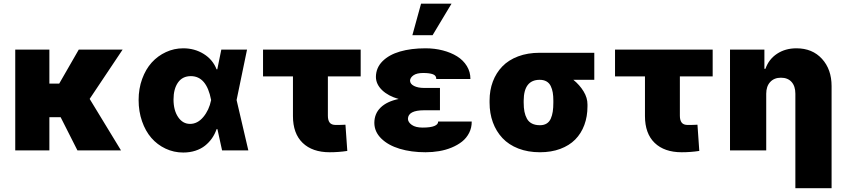

<svg xmlns="http://www.w3.org/2000/svg" viewBox="-20 -814 4567 1039"><path d="M247.2 -545.5V-361.5H300.4L406.2 -545.5H643.5L465.2 -278.8L634.9 0H399.1L308.2 -179.7H247.2V0H62.5V-545.5Z M971.6 11.4Q920.5 11.4 875.7 -9.8Q831 -30.9 799 -67.8Q767 -104.8 748.6 -157.8Q730.1 -210.9 730.1 -272.7Q730.1 -334.2 749.3 -386.9Q768.5 -439.6 801.1 -475.7Q833.8 -511.7 878 -532.1Q922.2 -552.6 971.6 -552.6Q1033 -552.6 1082.2 -522.2Q1131.4 -491.8 1152 -438.9H1155.9L1177.6 -545.5H1316.8L1260.3 -272.7L1323.9 0H1181.8L1156.6 -115.1H1152Q1142.8 -88.1 1127.1 -65.7Q1111.5 -43.3 1089.5 -25.7Q1067.5 -8.2 1037.3 1.6Q1007.1 11.4 971.6 11.4ZM1122.5 -272.7 1122.2 -274.1Q1097.7 -402 1012.8 -402Q967.3 -402 943.2 -367.4Q919 -332.7 919 -275.6Q919 -217.3 943.9 -180.4Q968.8 -143.5 1008.5 -143.5Q1049 -143.5 1080.3 -180.9Q1111.5 -218.4 1122.2 -271.3Z M1931.8 -545.5V-400.6H1754.3V-187.5Q1754.3 -163.4 1764 -150.6Q1773.8 -137.8 1796.9 -137.8Q1829.5 -137.8 1849.4 -139.2L1859.4 2.8Q1812.1 9.9 1764.2 9.9Q1670.5 9.9 1617.9 -40.7Q1565.3 -91.3 1565.3 -186.1V-400.6H1403.4V-545.5Z M2360.8 -286.9V-217.3H2275.6Q2188.2 -217.3 2187.5 -170.5Q2188.2 -152.3 2208.6 -138Q2229 -123.6 2267 -123.6Q2310 -123.6 2330.8 -132.3Q2351.6 -141 2350.9 -156.2H2532.7Q2533 -122.9 2518.8 -95Q2504.6 -67.1 2480.5 -47.9Q2456.3 -28.8 2424 -15.4Q2391.7 -2.1 2356 3.9Q2320.3 9.9 2282.7 9.9Q2205.3 9.9 2142.9 -8.9Q2080.6 -27.7 2043.3 -64.3Q2006 -100.9 2005.7 -149.1Q2006 -199.6 2040.1 -232.4Q2074.2 -265.3 2137.4 -278.4Q2081.3 -294 2047.9 -326Q2014.6 -358 2014.2 -397.7Q2014.6 -447.1 2049.7 -482.4Q2084.9 -517.8 2144.7 -535.2Q2204.5 -552.6 2282.7 -552.6Q2332 -552.6 2376.1 -541.2Q2420.1 -529.8 2453.5 -509.1Q2486.9 -488.3 2506.4 -456.5Q2525.9 -424.7 2525.6 -386.4H2340.9Q2341.3 -405.2 2322.8 -412.1Q2304.3 -419 2269.9 -419Q2235.1 -419 2217.3 -406.4Q2199.6 -393.8 2198.9 -377.8Q2199.2 -359.7 2220.5 -348.9Q2241.8 -338.1 2275.6 -338.1H2360.8ZM2211.6 -623.6 2258.5 -794H2423.3L2321 -623.6Z M2629.3 -258.5V-269.9Q2629.3 -325.6 2647 -372.7Q2664.8 -419.7 2698.3 -454.5Q2731.9 -489.3 2783.7 -508.9Q2835.6 -528.4 2900.6 -528.4H3196V-382.1H3082.7Q3116.8 -354.4 3138.1 -319.4Q3159.4 -284.4 3159.1 -248.6V-238.6Q3159.1 -183.2 3142 -137.4Q3125 -91.6 3092.7 -58.9Q3060.4 -26.3 3011.7 -8.2Q2963.1 9.9 2902 9.9Q2837 9.9 2785 -10.3Q2733 -30.5 2699 -66.8Q2665.1 -103 2647.2 -151.8Q2629.3 -200.6 2629.3 -258.5ZM2813.9 -269.9V-258.5Q2813.9 -230.5 2818 -209.7Q2822.1 -188.9 2831.5 -171.7Q2840.9 -154.5 2858.7 -145.4Q2876.4 -136.4 2902 -136.4Q2923.3 -136.4 2938 -145.4Q2952.8 -154.5 2960.4 -171.7Q2968 -188.9 2971.2 -209.7Q2974.4 -230.5 2974.4 -258.5V-269.9Q2974.4 -294.4 2971.2 -313.4Q2968 -332.4 2960.2 -348.5Q2952.4 -364.7 2937.3 -373.4Q2922.2 -382.1 2900.6 -382.1Q2814.6 -382.1 2813.9 -269.9Z M3836.6 -545.5V-400.6H3659.1V-187.5Q3659.1 -163.4 3668.9 -150.6Q3678.6 -137.8 3701.7 -137.8Q3734.4 -137.8 3754.3 -139.2L3764.2 2.8Q3717 9.9 3669 9.9Q3575.3 9.9 3522.7 -40.7Q3470.2 -91.3 3470.2 -186.1V-400.6H3308.2V-545.5Z M4126.4 -306.8V0H3930.4V-545.5H4116.5V-441.8H4122.2Q4140.3 -493.6 4185 -523.1Q4229.8 -552.6 4289.8 -552.6Q4376.1 -552.6 4428.1 -495.6Q4480.1 -438.6 4480.1 -348V204.5H4284.1V-306.8Q4284.1 -347.7 4263.5 -370.6Q4242.9 -393.5 4206 -393.5Q4169.4 -393.5 4147.9 -370.2Q4126.4 -346.9 4126.4 -306.8Z"/></svg>

Font: Karasuma Gothic
Style: Black
Weight: 900
Designer: Rasmus Andersson / Ryoko Nishizuka
Foundry: Genbu
Version: Version 1.00